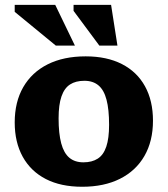

<svg xmlns="http://www.w3.org/2000/svg" viewBox="-20 -736 672 770"><path d="M314.5 -85Q349 -85 372 -99.8Q395 -114.5 406.2 -147.8Q417.5 -181 417.5 -235.5Q417.5 -297 407.2 -336Q397 -375 375 -393.5Q353 -412 318.5 -412Q283.5 -412 260.8 -397.2Q238 -382.5 226.5 -349.2Q215 -316 215 -261.5Q215 -200.5 225.5 -161.2Q236 -122 258 -103.5Q280 -85 314.5 -85ZM309.5 13Q224 13 163.8 -18Q103.5 -49 71.2 -107.2Q39 -165.5 39 -245Q39 -327 73.2 -386.5Q107.5 -446 171.2 -478Q235 -510 323.5 -510Q408.5 -510 469 -479Q529.5 -448 561.5 -390Q593.5 -332 593.5 -252Q593.5 -170 559.2 -110.5Q525 -51 461.2 -19Q397.5 13 309.5 13ZM280.5 -553H204L39 -688.5V-716.5H201.5ZM451 -553H378.5L275 -692.5V-716.5H425.5Z"/></svg>

Font: Newsreader 9pt
Style: Bold
Weight: 700
Designer: Hugues Gentile
Foundry: Production Type
Version: Version 1.003